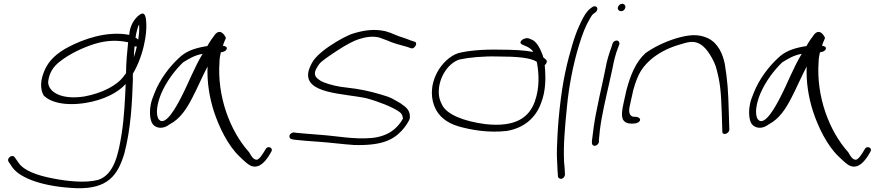

<svg xmlns="http://www.w3.org/2000/svg" viewBox="-20 -729 4656 1013"><path d="M23 112C22 117 23 121 25 124L46 155C89 213 211 257 385 264C548 268 601 197 636 81C671 -52 677 -191 681 -306V-321C681 -326 680 -333 681 -340C707 -383 731 -445 742 -503C750 -539 753 -576 752 -600C751 -625 750 -674 718 -652C688 -632 664 -590 662 -545C541 -568 416 -520 343 -482C281 -450 239 -411 217 -362C192 -307 191 -260 210 -226C243 -191 319 -168 432 -186C526 -201 604 -241 643 -286C640 -209 635 -106 622 -24C605 83 583 192 498 220C430 238 334 227 262 213C171 196 104 169 79 131L57 100C55 97 50 94 45 94C36 94 25 102 23 112ZM234 -297C239 -342 259 -377 298 -406C344 -442 409 -475 478 -497C543 -517 599 -518 656 -506C651 -460 645 -392 645 -343L633 -327C597 -277 517 -237 425 -220C303 -201 234 -244 234 -297ZM704 -573C706 -583 709 -592 714 -599C715 -576 715 -553 709 -520C705 -523 701 -528 695 -530C697 -545 700 -560 704 -573ZM690 -485C694 -483 698 -483 702 -484C698 -466 693 -447 686 -427C687 -448 688 -468 690 -485Z M775 -175C768 -136 771 -96 785 -75C803 -51 841 -46 875 -73C931 -102 965 -156 993 -210C1022 -265 1046 -323 1075 -378C1072 -296 1084 -219 1108 -143C1135 -60 1182 38 1243 96C1272 124 1290 141 1307 147C1348 161 1378 124 1398 94L1411 72C1425 49 1390 37 1381 59L1368 80C1360 93 1352 103 1343 110C1339 114 1332 115 1326 112C1316 109 1306 96 1295 75C1193 -38 1125 -221 1138 -402C1138 -421 1142 -438 1145 -453C1161 -455 1174 -461 1176 -471C1179 -480 1172 -485 1156 -488C1161 -505 1168 -518 1172 -529C1158 -559 1137 -572 1116 -549C1107 -538 1083 -504 1074 -486C1073 -485 1068 -485 1067 -485C995 -473 956 -454 923 -422C875 -378 824 -311 796 -240C786 -216 778 -194 775 -175ZM830 -234C857 -298 903 -359 946 -400C979 -420 1005 -437 1049 -445C1006 -375 975 -291 936 -216C914 -173 852 -55 817 -100C799 -128 810 -185 830 -234Z M1517 -26C1502 -17 1505 2 1518 5L1533 8C1560 11 1611 16 1662 19C1722 23 1788 32 1848 36C1993 40 2053 10 2099 -39C2114 -55 2135 -83 2142 -104C2146 -138 2130 -158 2108 -173C2100 -180 2089 -187 2076 -194C2063 -201 2050 -210 2026 -219C1974 -236 1917 -252 1855 -261L1778 -271C1739 -277 1688 -291 1668 -305C1649 -318 1637 -329 1643 -353C1647 -364 1654 -377 1665 -392C1676 -406 1709 -429 1759 -462C1808 -494 1847 -514 1872 -522C1910 -534 1945 -540 1981 -531L2022 -516C2054 -501 2094 -491 2127 -482L2147 -475C2167 -466 2188 -505 2167 -509L2146 -516C2134 -521 2123 -525 2108 -530C2072 -540 2051 -554 2015 -564C1958 -577 1908 -571 1849 -554C1815 -544 1770 -520 1716 -484C1664 -448 1640 -421 1630 -404C1619 -386 1612 -369 1608 -354C1580 -234 1789 -237 1912 -211C1982 -192 2047 -165 2081 -143C2097 -133 2104 -123 2106 -103C2077 -51 2028 -10 1942 -1C1844 7 1761 -11 1678 -17C1628 -20 1576 -26 1546 -28L1532 -30C1527 -31 1522 -29 1517 -26Z M2287 -348C2247 -273 2254 -202 2278 -155C2296 -118 2332 -82 2400 -62C2464 -44 2555 -27 2653 -38C2744 -53 2808 -107 2836 -189C2859 -249 2859 -314 2856 -361L2854 -385C2864 -393 2869 -406 2861 -414L2846 -427C2845 -435 2842 -442 2839 -448C2830 -474 2812 -505 2792 -517L2776 -524C2749 -538 2708 -507 2735 -494L2751 -487C2762 -483 2777 -475 2788 -463C2790 -461 2791 -458 2793 -455C2748 -464 2686 -467 2614 -467C2528 -469 2451 -462 2399 -449C2354 -435 2311 -393 2287 -348ZM2296 -226C2287 -306 2338 -394 2404 -415C2455 -426 2530 -433 2604 -431C2705 -431 2780 -425 2812 -403L2814 -393C2823 -339 2828 -269 2802 -194C2771 -108 2699 -57 2542 -74C2425 -89 2335 -126 2312 -177C2304 -192 2298 -208 2296 -226Z M2962 -346C2938 -235 2923 -79 2920 16C2917 66 2918 105 2920 134C2921 163 2922 181 2923 189L2924 202C2924 207 2927 210 2931 212C2944 220 2960 208 2961 191L2960 179C2960 170 2959 152 2956 124C2952 43 2960 -57 2971 -163C2981 -270 3003 -387 3035 -491C3055 -555 3068 -589 3093 -632C3100 -644 3105 -652 3111 -656L3123 -665C3127 -668 3130 -673 3131 -678C3134 -689 3127 -696 3117 -696C3112 -696 3108 -694 3104 -691L3092 -682C3069 -663 3050 -625 3034 -588C3024 -566 3012 -535 3000 -494C2988 -453 2974 -404 2962 -346Z M3240 -690C3237 -679 3246 -670 3257 -670C3268 -670 3276 -677 3279 -688C3282 -699 3274 -709 3263 -709C3252 -709 3243 -701 3240 -690ZM3175 -370C3170 -347 3166 -324 3160 -298C3154 -272 3148 -245 3142 -216L3124 -128C3116 -88 3106 -15 3103 15V26C3103 31 3105 34 3108 37C3119 47 3140 33 3140 18V8C3141 1 3142 -16 3145 -43C3155 -123 3177 -214 3196 -298C3202 -324 3207 -348 3212 -371C3219 -408 3228 -445 3240 -475L3247 -494C3249 -499 3248 -504 3246 -508C3239 -521 3218 -515 3212 -500L3206 -480C3194 -448 3182 -410 3175 -370Z M3271 -190C3262 -150 3255 -108 3272 -91C3280 -82 3293 -77 3309 -77H3322C3339 -77 3355 -85 3357 -95C3359 -105 3347 -113 3330 -113H3320C3290 -123 3300 -158 3307 -190L3321 -253C3327 -274 3333 -295 3343 -318C3375 -401 3462 -465 3570 -495C3608 -507 3638 -515 3669 -499C3685 -491 3700 -477 3714 -458C3730 -436 3745 -410 3756 -380C3781 -294 3784 -243 3788 -133L3791 -36C3790 -11 3827 -23 3828 -45L3825 -142C3822 -254 3818 -305 3804 -392C3793 -444 3770 -501 3714 -528C3660 -552 3612 -545 3548 -527C3487 -508 3431 -481 3386 -449C3333 -401 3306 -331 3285 -253Z M3936 -175C3929 -136 3932 -96 3946 -75C3964 -51 4002 -46 4036 -73C4092 -102 4126 -156 4154 -210C4183 -265 4207 -323 4236 -378C4233 -296 4245 -219 4269 -143C4296 -60 4343 38 4404 96C4433 124 4451 141 4468 147C4509 161 4539 124 4559 94L4572 72C4586 49 4551 37 4542 59L4529 80C4521 93 4513 103 4504 110C4500 114 4493 115 4487 112C4477 109 4467 96 4456 75C4354 -38 4286 -221 4299 -402C4299 -421 4303 -438 4306 -453C4322 -455 4335 -461 4337 -471C4340 -480 4333 -485 4317 -488C4322 -505 4329 -518 4333 -529C4319 -559 4298 -572 4277 -549C4268 -538 4244 -504 4235 -486C4234 -485 4229 -485 4228 -485C4156 -473 4117 -454 4084 -422C4036 -378 3985 -311 3957 -240C3947 -216 3939 -194 3936 -175ZM3991 -234C4018 -298 4064 -359 4107 -400C4140 -420 4166 -437 4210 -445C4167 -375 4136 -291 4097 -216C4075 -173 4013 -55 3978 -100C3960 -128 3971 -185 3991 -234Z"/></svg>

Font: Stray Cat
Style: SuExtObl
Weight: 400
Version: Version 1.0